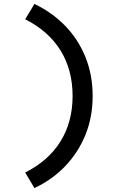

<svg xmlns="http://www.w3.org/2000/svg" viewBox="-20 -732 640 976"><path d="M155 -712Q245 -669 311.5 -600.5Q378 -532 414.5 -441.5Q451 -351 451 -244Q451 -137 414.5 -47Q378 43 311.5 112.5Q245 182 155 224L108 145Q227 85 288 -14Q349 -113 349 -244Q349 -376 288 -475Q227 -574 108 -634Z"/></svg>

Font: Red Hat Mono Medium
Style: Regular
Weight: 500
Monospace: yes
Designer: Pentagram, MCKL
Foundry: Pentagram, MCKL
Version: Version 1.023; ttfautohint (v1.8.3)